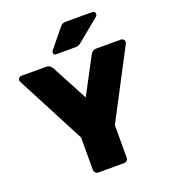

<svg xmlns="http://www.w3.org/2000/svg" viewBox="-161 -1030 1017 1147"><g transform="rotate(-20 347.5 -456.5)"><path d="M266 0Q255 0 247.5 -7.5Q240 -15 240 -26V-232L12 -669Q11 -671 10 -673.5Q9 -676 9 -678Q9 -687 15.5 -693.5Q22 -700 31 -700H187Q205 -700 214 -691Q223 -682 226 -677L348 -447L470 -677Q472 -682 481.5 -691Q491 -700 508 -700H665Q673 -700 679.5 -693.5Q686 -687 686 -678Q686 -676 685.5 -673.5Q685 -671 684 -669L455 -232V-26Q455 -15 447.5 -7.5Q440 0 429 0ZM270 -750Q254 -750 254 -766Q254 -774 259 -779L353 -894Q363 -906 370.5 -909.5Q378 -913 390 -913H558Q577 -913 577 -893Q577 -886 572 -881L432 -766Q424 -759 415.5 -754.5Q407 -750 392 -750Z"/></g></svg>

Font: Rubik ExtraBold
Style: Regular
Weight: 800
Designer: Hubert and Fischer
Foundry: Hubert and Fischer
Version: Version 2.300;gftools[0.9.30]